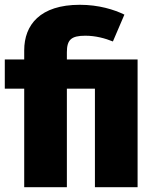

<svg xmlns="http://www.w3.org/2000/svg" viewBox="-20 -781 645 801"><path d="M313 -761C147 -761 81 -677 81 -571V-533H0V-411H81V0H259V-411H376V0H554V-533H259V-563C259 -615 277 -632 336 -632C379 -632 419 -621 451 -608L499 -720C456 -741 392 -761 313 -761Z"/></svg>

Font: Fira Sans ExtraBold
Style: Regular
Weight: 800
Designer: bBox Type GmbH & Carrois Corporate GbR & Edenspiekermann AG
Foundry: bBox Type GmbH & Carrois Corporate GbR & Edenspiekermann AG
Version: Version 4.300;PS 004.300;hotconv 1.0.88;makeotf.lib2.5.64775